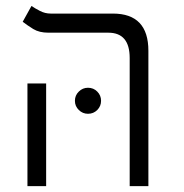

<svg xmlns="http://www.w3.org/2000/svg" viewBox="-20 -632 626 652"><path d="M420.4 0V-435.1Q420.4 -521 347.7 -521H144.5Q113.3 -521 93 -533.4Q72.8 -545.9 57.1 -558.1L86.9 -611.8Q98.1 -604 115.5 -595Q132.8 -585.9 152.3 -585.9H363.3Q483.9 -585.9 483.9 -459.5V0ZM73.2 0V-348.6H136.7V0ZM278.8 -245.6Q260.7 -245.6 247.6 -258.5Q234.4 -271.5 234.4 -289.6Q234.4 -308.1 247.6 -321Q260.7 -334 278.8 -334Q297.4 -334 310.3 -321Q323.2 -308.1 323.2 -289.6Q323.2 -271.5 310.3 -258.5Q297.4 -245.6 278.8 -245.6Z"/></svg>

Font: CaskaydiaMono NF Light
Style: Regular
Weight: 300
Designer: Aaron Bell
Foundry: Saja Typeworks
Version: Version 2111.001; ttfautohint (v1.8.4);Nerd Fonts 3.1.1